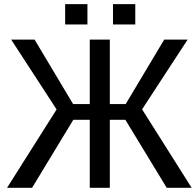

<svg xmlns="http://www.w3.org/2000/svg" viewBox="-20 -901 939 921"><path d="M581.5 -326.2H506.8V0H410.6V-326.2H331.5L133.8 0H13.7L251.5 -376L33.7 -710.9H146L330.6 -401.9H410.6V-710.9H506.8V-401.9H583L767.6 -710.9H879.9L661.6 -376.5L899.4 0H779.8ZM628.9 -783.7H522V-881.3H628.9ZM399.4 -783.7H292.5V-881.3H399.4Z"/></svg>

Font: GeogebraSans
Style: Regular
Weight: 400
Designer: Google
Version: Version 1.100140; 2013